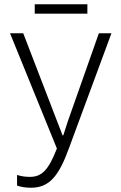

<svg xmlns="http://www.w3.org/2000/svg" viewBox="-20 -870 570 901"><path d="M143 -806H390V-850H143ZM125 11C210 11 255 -41 303 -173L503 -714H444L298 -300C291 -277 284 -257 277 -235H273C266 -258 257 -276 248 -301L89 -714H27L247 -173C207 -70 175 -40 120 -40C97 -40 80 -43 60 -49V1C78 7 100 11 125 11Z"/></svg>

Font: Noto Sans Mono Condensed Light
Style: Regular
Weight: 300
Width: 3
Designer: Monotype Design Team
Foundry: Monotype Imaging Inc.
Version: Version 2.014